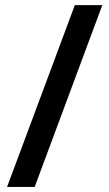

<svg xmlns="http://www.w3.org/2000/svg" viewBox="-20 -734 430 754"><path d="M381.8 -713.9 116.2 0H7.8L273.9 -713.9Z"/></svg>

Font: f42698313916912   
Style: Regular
Weight: 600
Foundry: Ascender Corporation
Version: Version 1.10